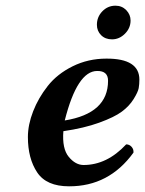

<svg xmlns="http://www.w3.org/2000/svg" viewBox="-20 -652 515 682"><path d="M363.8 -365.2Q363.8 -400.4 325.2 -399.9Q254.4 -399.9 210 -224.1Q363.8 -249 363.8 -365.2ZM475.1 -369.1Q475.1 -353 472.7 -339.1Q470.2 -325.2 454.6 -300Q439 -274.9 412.6 -255.4Q386.2 -235.8 332.5 -216.3Q278.8 -196.8 205.1 -186Q200.2 -124 224.1 -95Q248 -65.9 276.9 -65.9Q359.9 -65.9 428.2 -139.2Q439.5 -139.2 447.3 -130.6Q455.1 -122.1 454.1 -109.9Q367.2 10.3 225.1 9.8Q145 9.8 112.1 -39.6Q79.1 -88.9 79.1 -165Q79.1 -209 97.7 -256.6Q116.2 -304.2 149.7 -346.7Q183.1 -389.2 238 -416.5Q293 -443.8 357.9 -443.8Q475.1 -444.3 475.1 -369.1ZM324.2 -564Q324.2 -591.8 343.5 -611.8Q362.8 -631.8 390.1 -631.8Q413.1 -631.8 428.5 -616Q443.8 -600.1 443.8 -579.1Q443.8 -552.2 423.8 -532.2Q403.8 -512.2 377.9 -512.2Q354 -512.2 339.1 -527.1Q324.2 -542 324.2 -564Z"/></svg>

Font: Linux Libertine
Style: Semibold Italic
Weight: 600
Italic angle: -11.5°
Designer: Philipp H. Poll
Foundry: Philipp H. Poll
Version: Version 5.1.2 ; ttfautohint (v0.9)